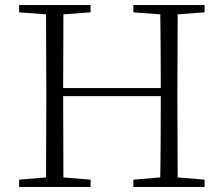

<svg xmlns="http://www.w3.org/2000/svg" viewBox="-20 -743 889 763"><path d="M510 -694V-723H793V-694L686 -686Q685 -539 685 -390V-333Q685 -185 686 -38L793 -29V0H510V-29L617 -38Q619 -171 619 -361H231Q231 -171 232 -38L340 -29V0H56V-29L163 -38Q164 -185 164 -333V-390Q164 -539 163 -686L56 -694V-723H340V-694L232 -686Q231 -540 231 -393H619Q619 -540 617 -686Z"/></svg>

Font: Minh Nguyen ExtraLight
Style: Regular
Weight: 250
Designer: Ryoko NISHIZUKA 西塚涼子 (kana & ideographs); Frank Grießhammer (Latin, Greek & Cyrillic); Wenlong ZHANG 张文龙 (bopomofo); San
Foundry: Adobe
Version: Version 1.100;July 7, 2023;FontCreator 14.0.0.2814 64-bit